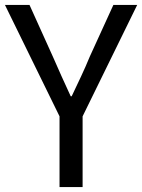

<svg xmlns="http://www.w3.org/2000/svg" viewBox="-21 -754 573 774"><path d="M219 0H312V-285L532 -734H436L341 -526C319 -472 294 -421 268 -366H264C238 -421 216 -472 192 -526L98 -734H-1L219 -285Z"/></svg>

Font: Microsoft YaHei
Style: Regular
Weight: 400
Designer: Ryoko NISHIZUKA 西塚涼子 (kana, bopomofo & ideographs); Paul D. Hunt (Latin, Greek & Cyrillic); Sandoll Communications 산돌커뮤니
Foundry: Adobe
Version: Version 2.001;hotconv 1.0.111;makeotfexe 2.5.65597